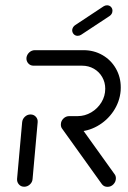

<svg xmlns="http://www.w3.org/2000/svg" viewBox="-20 -709 485 729"><path d="M71.9 0Q59.6 0 51.9 -8.7Q44.1 -17.4 44.8 -29.6L64.1 -244.8Q65.2 -257 74.4 -265.7Q83.7 -274.4 95.9 -274.4Q108.1 -274.4 116.1 -265.7Q124.1 -257 123 -244.8L103.7 -29.6Q103 -17.4 93.5 -8.7Q84.1 0 71.9 0ZM420 -32.2Q420 -18.9 410.7 -9.3Q401.5 0.4 388.1 0.4Q374.8 0.4 367 -9.6L216.7 -219.3Q211.1 -225.9 211.1 -235.6Q211.1 -248.9 220.6 -258.5Q230 -268.1 243 -268.1Q249.6 -268.1 255.2 -265.4Q260.7 -262.6 264.4 -257.8L414.4 -48.5Q420 -41.9 420 -32.2ZM211.1 -236.3Q211.1 -249.3 220.6 -258.7Q230 -268.1 243 -268.1H274.8Q302.2 -268.1 326.5 -282.4Q350.7 -296.7 365.2 -320.6Q379.6 -344.4 379.6 -372.2Q379.6 -396.3 368.1 -416.3Q356.7 -436.3 336.5 -448Q316.3 -459.6 291.9 -459.6H107.4Q95.2 -459.6 87.4 -468.3Q79.6 -477 80.4 -489.3Q81.9 -501.5 91.1 -510Q100.4 -518.5 112.6 -518.5H296.7Q336.7 -518.5 369.1 -499.8Q401.5 -481.1 420 -448.7Q438.5 -416.3 438.5 -377Q438.5 -368.5 438.1 -364.1Q434.4 -321.9 410.4 -286.3Q386.3 -250.7 349.1 -230Q311.9 -209.3 270 -209.3H237.8Q226.3 -209.3 218.7 -217Q211.1 -224.8 211.1 -236.3ZM274.8 -573Q265.6 -573 259.6 -579.6Q253.7 -586.3 254.1 -595.6Q255.9 -607.4 265.6 -613.7L373 -684.8Q379.3 -688.9 386.3 -688.9Q395.2 -688.9 401.1 -683Q407 -677 407 -668.5Q407 -655.6 395.9 -648.1L288.1 -577Q282.2 -573 274.8 -573Z"/></svg>

Font: 26F Galaxy Sans Medium
Style: Italic
Weight: 500
Italic angle: -5°
Designer: C₂₉H₂₅N₃O₅
Version: Version 1.200